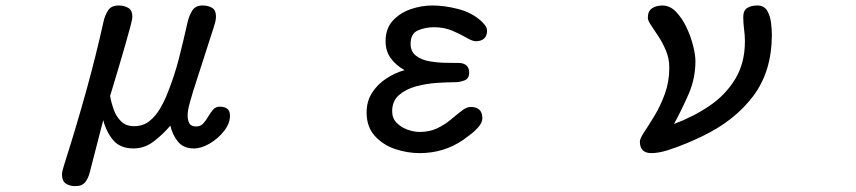

<svg xmlns="http://www.w3.org/2000/svg" viewBox="-20 -541 3040 682"><path d="M248 120.1Q226.6 120.1 213.4 110.8Q200.2 101.6 200.2 78.1Q200.2 69.3 206.1 50.3Q211.9 31.2 214.8 22.5Q252.9 -97.7 286.6 -219.2Q320.3 -340.8 347.7 -463.9Q352.5 -486.3 363.8 -503.9Q375 -521.5 401.4 -521.5Q421.9 -521.5 436 -512.7Q450.2 -503.9 450.2 -481.4Q450.2 -473.6 442.9 -445.8Q435.5 -418 424.8 -380.9Q414.1 -343.8 402.8 -305.7Q391.6 -267.6 382.8 -238.8Q374 -210 371.1 -200.2Q375 -176.8 383.8 -151.9Q392.6 -127 410.2 -109.9Q427.7 -92.8 456.1 -92.8Q488.3 -92.8 510.7 -110.8Q533.2 -128.9 548.8 -155.8Q564.5 -182.6 574.2 -208Q599.6 -270.5 615.7 -334Q631.8 -397.5 646.5 -462.9Q651.4 -484.4 662.6 -502.9Q673.8 -521.5 699.2 -521.5Q719.7 -521.5 733.4 -513.2Q747.1 -504.9 747.1 -482.4Q747.1 -473.6 745.1 -464.8Q743.2 -456.1 740.2 -447.3L666 -216.8Q661.1 -201.2 653.8 -174.8Q646.5 -148.4 646.5 -130.9Q646.5 -115.2 652.3 -103.5Q658.2 -91.8 676.8 -91.8Q692.4 -91.8 702.1 -102.5Q711.9 -113.3 719.7 -127Q727.5 -140.6 736.8 -151.4Q746.1 -162.1 760.7 -162.1Q777.3 -162.1 787.1 -154.8Q796.9 -147.5 796.9 -129.9Q796.9 -102.5 775.9 -75.7Q754.9 -48.8 725.1 -31.2Q695.3 -13.7 668.9 -13.7Q631.8 -13.7 612.3 -37.6Q592.8 -61.5 585 -94.7Q560.5 -65.4 527.3 -39.6Q494.1 -13.7 454.1 -13.7Q407.2 -13.7 382.3 -43Q357.4 -72.3 346.7 -114.3L298.8 71.3Q293.9 91.8 282.7 106Q271.5 120.1 248 120.1Z M1470.7 2.9Q1426.8 2.9 1383.3 -11.7Q1339.8 -26.4 1311 -58.6Q1282.2 -90.8 1282.2 -141.6Q1282.2 -180.7 1301.3 -210.9Q1320.3 -241.2 1351.6 -261.7Q1382.8 -282.2 1417 -292Q1386.7 -308.6 1368.2 -334Q1349.6 -359.4 1349.6 -394.5Q1349.6 -439.5 1375 -467.3Q1400.4 -495.1 1438.5 -508.3Q1476.6 -521.5 1515.6 -521.5Q1558.6 -521.5 1606.4 -509.3Q1654.3 -497.1 1687.5 -467.8Q1695.3 -460.9 1702.6 -451.7Q1710 -442.4 1710 -431.6Q1710 -413.1 1699.2 -403.8Q1688.5 -394.5 1669.9 -394.5Q1658.2 -394.5 1636.7 -407.2Q1615.2 -419.9 1586.4 -432.1Q1557.6 -444.3 1521.5 -444.3Q1491.2 -444.3 1464.8 -433.1Q1438.5 -421.9 1438.5 -384.8Q1438.5 -357.4 1458 -342.8Q1477.5 -328.1 1505.9 -323.2Q1534.2 -318.4 1563 -317.9Q1591.8 -317.4 1609.4 -317.4Q1626 -317.4 1636.2 -309.1Q1646.5 -300.8 1646.5 -283.2Q1646.5 -261.7 1629.9 -255.4Q1613.3 -249 1595.7 -249Q1570.3 -249 1532.7 -246.6Q1495.1 -244.1 1458.5 -234.4Q1421.9 -224.6 1397.5 -203.6Q1373 -182.6 1373 -145.5Q1373 -121.1 1388.7 -105Q1404.3 -88.9 1427.2 -80.6Q1450.2 -72.3 1470.7 -72.3Q1505.9 -72.3 1533.2 -85.4Q1560.5 -98.6 1582 -116.7Q1603.5 -134.8 1620.6 -147.9Q1637.7 -161.1 1651.4 -161.1Q1693.4 -161.1 1693.4 -121.1Q1693.4 -106.4 1680.7 -91.3Q1668 -76.2 1651.9 -64Q1635.7 -51.8 1625 -43.9Q1556.6 2.9 1470.7 2.9Z M2293.9 2.9Q2252.9 2.9 2252.9 -38.1Q2252.9 -48.8 2268.6 -72.3Q2284.2 -95.7 2305.2 -130.4Q2326.2 -165 2341.8 -208Q2357.4 -251 2357.4 -300.8Q2357.4 -333 2345.7 -360.8Q2334 -388.7 2319.3 -411.1Q2304.7 -433.6 2293 -450.7Q2281.2 -467.8 2281.2 -477.5Q2281.2 -502 2296.4 -511.7Q2311.5 -521.5 2333 -521.5Q2359.4 -521.5 2380.9 -499.5Q2402.3 -477.5 2418 -444.8Q2433.6 -412.1 2441.9 -378.9Q2450.2 -345.7 2450.2 -324.2Q2450.2 -262.7 2426.3 -207.5Q2402.3 -152.3 2374 -100.6Q2442.4 -126 2499.5 -164.6Q2556.6 -203.1 2591.3 -259.8Q2626 -316.4 2626 -394.5Q2626 -416 2623 -437.5Q2620.1 -459 2620.1 -480.5Q2620.1 -503.9 2634.3 -512.7Q2648.4 -521.5 2669.9 -521.5Q2694.3 -521.5 2705.1 -502.9Q2715.8 -484.4 2718.8 -460Q2721.7 -435.5 2721.7 -418Q2721.7 -288.1 2655.8 -200.2Q2589.8 -112.3 2475.6 -57.6Q2454.1 -46.9 2420.4 -32.7Q2386.7 -18.6 2353 -7.8Q2319.3 2.9 2293.9 2.9Z"/></svg>

Font: Kosugi Maru
Style: Regular
Weight: 400
Designer: MOTOYA
Version: Version 4.002